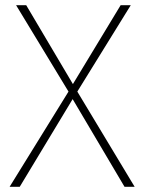

<svg xmlns="http://www.w3.org/2000/svg" viewBox="-20 -720 595 740"><path d="M445 -700 261 -396 81 -700H42L244 -367L17 0H56L260 -338L460 0H499L278 -367L484 -700Z"/></svg>

Font: Jost ExtraLight
Style: Regular
Weight: 250
Version: Version 3.710